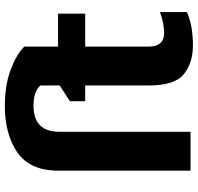

<svg xmlns="http://www.w3.org/2000/svg" viewBox="-32 -773 815 791"><g transform="rotate(-90 375.5 -377.5)"><path d="M584 9.8C644 9.8 687.5 0 721.2 -15.1V-126C691.9 -115.7 666.5 -108.9 633.8 -108.9C599.1 -108.9 579.1 -129.9 579.1 -170.9V-434.1H714.8V-545.9H579.1V-685.1C557.1 -707 524.9 -725.6 482.4 -741.7C439.9 -757.3 390.1 -765.1 333 -765.1C257.3 -765.1 193.8 -748 143.6 -713.9C93.3 -679.2 67.9 -623 67.9 -544.9V0H228V-539.1C228 -609.4 261.2 -647 335.9 -647C375 -647 404.8 -636.2 418.9 -618.2V-539.1L354 -497.1V-434.1H418.9V-170.9C418.9 -100.1 434.6 -52.7 465.3 -27.8C496.1 -2.9 535.6 9.8 584 9.8Z"/></g></svg>

Font: Avrile Sans
Style: Bold
Weight: 700
Designer: Monotype Design Team, Google (font), Stefan Peev (BGR Cyrillic), Cristiano Sobral (main changes)
Foundry: The Avrile Sans Project Authors
Version: Version 3.110